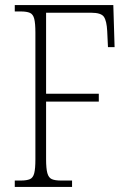

<svg xmlns="http://www.w3.org/2000/svg" viewBox="-20 -734 512 754"><path d="M38 0V-25H61Q85 -25 97.5 -30.5Q110 -36 114.5 -54Q119 -72 119 -108V-606Q119 -642 114.5 -660Q110 -678 97.5 -683.5Q85 -689 61 -689H38V-714H425L430 -549H404L401 -612Q399 -652 388 -668Q377 -684 338 -684H161V-366H368V-335H161V-109Q161 -72 166 -54Q171 -36 183.5 -30.5Q196 -25 220 -25H263V0Z"/></svg>

Font: Noto Serif Tamil Condensed ExtraLight
Style: Regular
Weight: 200
Width: 3
Designer: Indian Type Foundry, Tom Grace, and the Monotype Design Team
Foundry: Monotype Imaging Inc.
Version: Version 2.004; ttfautohint (v1.8.4.7-5d5b)